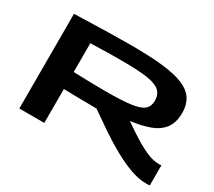

<svg xmlns="http://www.w3.org/2000/svg" viewBox="-133 -966 1372 1231"><g transform="rotate(30 553.0 -350.0)"><path d="M1049 10Q994 10 932 -12.5Q870 -35 803 -72Q736 -109 668 -155Q600 -201 535 -247Q522 -247 502 -247.5Q482 -248 470 -248Q431 -248 383.5 -249Q336 -250 291 -251V0H106V-701Q253 -706 354 -708Q455 -710 525 -710Q666 -710 762.5 -699Q859 -688 916.5 -663Q974 -638 999.5 -597Q1025 -556 1025 -498Q1025 -424 991.5 -381Q958 -338 898.5 -316.5Q839 -295 760 -285Q815 -246 868 -213Q921 -180 968.5 -159.5Q1016 -139 1055 -139Q1060 -139 1065.5 -139Q1071 -139 1077 -140V9Q1071 10 1063 10Q1055 10 1049 10ZM525 -372Q648 -372 715 -381Q782 -390 808 -413Q834 -436 834 -478Q834 -522 807 -547.5Q780 -573 715 -583.5Q650 -594 537 -594Q499 -594 471.5 -594Q444 -594 419 -593.5Q394 -593 364 -592Q334 -591 291 -590V-377Q362 -375 415.5 -373.5Q469 -372 525 -372Z"/></g></svg>

Font: Georama ExtraExtended SemiBold
Style: Regular
Weight: 600
Width: 8
Designer: Jean-Baptiste Levee
Foundry: Production Type
Version: Version 1.000